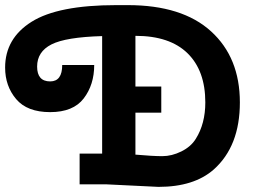

<svg xmlns="http://www.w3.org/2000/svg" viewBox="-65 -720 1011 750"><path d="M554 10 349 0H246V-120H334V-579Q192 -575 136 -546.5Q80 -518 80 -460Q80 -402 131 -402Q178 -402 178 -466H303Q303 -389 262 -335.5Q221 -282 131 -282Q41 -282 -2 -333Q-45 -384 -45 -456Q-45 -570 58.5 -635Q162 -700 389 -700H434Q647 -700 759.5 -597.5Q872 -495 872 -320Q872 -149 770 -58Q693 10 554 10ZM464 -116Q532 -110 569 -110Q606 -110 643.5 -128.5Q681 -147 700 -178Q737 -237 737 -320Q737 -444 667.5 -512Q598 -580 464 -580V-382H565V-280H464Z"/></svg>

Font: Cherry Swash
Style: Bold
Weight: 700
Designer: Kasatkina Nataliya
Foundry: Nataliya Kasatkina
Version: Version 1.001